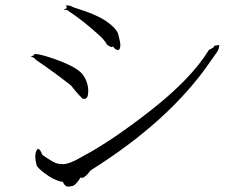

<svg xmlns="http://www.w3.org/2000/svg" viewBox="-20 -711 859 718"><path d="M236 -13Q239 -13 251 -15.5Q263 -18 282 -48Q284 -46 287 -46Q298 -46 319 -74Q616 -260 768 -483Q785 -507 792 -517Q799 -527 800 -543Q779 -540 779 -538L781 -537Q781 -534 761 -524Q696 -418 548 -301.5Q400 -185 287 -125Q240 -97 214 -97Q211 -97 196.5 -99Q182 -101 138 -132Q130 -154 123 -154Q119 -154 115.5 -146Q112 -138 112 -126Q112 -110 118 -90Q131 -73 161.5 -53Q192 -33 215 -31Q222 -13 236 -13ZM295 -341Q310 -341 310 -370Q310 -404 289.5 -432Q269 -460 185 -490Q130 -509 113 -509Q107 -509 107 -506V-504Q96 -501 96 -500Q96 -499 102 -497Q108 -495 116 -486Q177 -445 246 -391Q268 -362 289 -342ZM420 -524Q430 -524 430 -542Q430 -554 424 -575Q422 -599 382.5 -628Q343 -657 256 -683Q243 -691 230 -691H227L230 -681Q218 -675 218 -674H230Q294 -632 351 -579Q368 -565 381 -543Q393 -535 398 -535Q402 -535 402 -538Q412 -524 420 -524Z"/></svg>

Font: Xiaobo Songti 小帛宋体
Style: Regular
Weight: 400
Version: Version 1.501;March 17, 2024;FontCreator 14.0.0.2814 64-bit